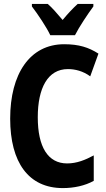

<svg xmlns="http://www.w3.org/2000/svg" viewBox="-20 -951 540 981"><path d="M237 -771H363C384 -813 429 -880 457 -918V-931H377C351 -907 330 -885 300 -849C272 -882 247 -911 224 -931H143V-918C173 -879 219 -810 237 -771ZM301 10C358 10 414 -2 459 -27V-157C416 -134 373 -116 323 -116C225 -116 173 -200 173 -352C173 -501 224 -598 327 -598C364 -598 404 -588 441 -561L483 -677C433 -709 383 -725 308 -725C132 -725 32 -573 32 -345C32 -121 126 10 301 10Z"/></svg>

Font: Noto Sans Mono ExtraCondensed ExtraBold
Style: Regular
Weight: 800
Width: 2
Designer: Monotype Design Team
Foundry: Monotype Imaging Inc.
Version: Version 2.014